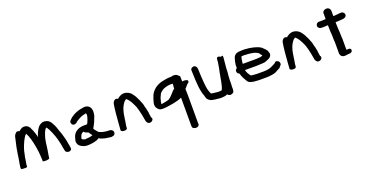

<svg xmlns="http://www.w3.org/2000/svg" viewBox="-33 -1399 4714 2450"><g transform="rotate(-20 2324.5 -173.5)"><path d="M42 -18C42 -13 52 -8 65 -7H67C68 -7 70 -6 79 -7C83 -6 92 -6 97 -6H99C109 -6 126 -8 126 -15V-24C126 -49 133 -73 137 -101L143 -143C145 -153 147 -162 150 -171C159 -232 180 -282 203 -333C218 -362 234 -395 258 -414C263 -402 270 -390 278 -372C290 -342 301 -301 308 -269C313 -239 321 -208 325 -178C326 -171 325 -160 329 -148C331 -108 337 -81 337 -41V-12C337 -10 343 -6 355 -6C378 -2 415 -6 428 -17V-18C428 -19 429 -21 429 -30C430 -40 432 -54 434 -65C448 -130 452 -211 467 -276C482 -323 495 -377 526 -400C530 -397 534 -393 537 -389C538 -386 539 -383 542 -379L555 -358C563 -342 575 -317 582 -299C586 -287 588 -276 596 -263C609 -227 621 -181 629 -142C635 -109 640 -75 648 -42C650 -21 688 -3 714 -17C743 -31 728 -61 728 -67V-72C724 -90 722 -101 719 -120L715 -144C713 -162 708 -175 704 -191C693 -231 684 -268 667 -306C659 -338 646 -370 634 -396H633C620 -420 612 -441 586 -463C561 -481 512 -492 477 -469C455 -458 443 -442 433 -428C412 -396 396 -361 386 -320C385 -326 383 -334 382 -341C374 -367 367 -392 357 -417C348 -437 341 -453 334 -467C325 -481 306 -507 269 -508C259 -509 247 -507 240 -505H239C217 -497 205 -484 189 -473C184 -477 174 -480 163 -480H155C136 -469 121 -451 114 -430C102 -383 94 -333 82 -288V-286C82 -283 81 -279 80 -275C72 -237 68 -198 62 -161V-160C56 -135 53 -97 47 -74V-71C46 -63 43 -48 42 -39Z M817 -100C820 -80 825 -60 841 -45C866 -22 905 -3 957 -6C985 -6 1020 -12 1042 -17C1065 -22 1088 -30 1109 -45C1112 -42 1116 -39 1120 -36C1131 -31 1144 -24 1165 -20C1186 -12 1210 -11 1228 -8C1243 -4 1266 0 1287 -6C1313 -8 1331 -41 1316 -68C1307 -77 1291 -95 1261 -91H1251L1231 -93L1214 -95C1204 -97 1187 -100 1174 -103C1164 -106 1151 -114 1134 -119C1130 -124 1125 -129 1122 -133C1108 -151 1090 -166 1085 -184C1088 -189 1092 -195 1096 -201C1105 -218 1113 -232 1121 -249C1129 -266 1136 -287 1143 -304L1153 -330C1158 -350 1161 -366 1161 -390C1161 -402 1158 -412 1157 -420C1148 -453 1119 -486 1064 -480C1028 -473 999 -471 964 -456C929 -444 906 -427 881 -411C872 -397 824 -374 843 -339C853 -302 902 -312 917 -333C924 -340 930 -345 946 -353C960 -360 974 -371 988 -376C1007 -386 1034 -391 1065 -398C1066 -392 1068 -386 1069 -380C1069 -357 1063 -336 1055 -317C1051 -299 1040 -280 1030 -261H990C898 -261 839 -214 826 -142C822 -130 817 -117 817 -101ZM901 -111V-116C901 -121 906 -136 909 -142C915 -165 929 -179 954 -189C966 -170 989 -164 1012 -157C1021 -142 1033 -122 1047 -107C1027 -101 1007 -94 990 -94H988L982 -93L965 -92L959 -91H945C943 -75 943 -75 941 -91H937C932 -91 930 -92 927 -94H926C919 -96 901 -103 901 -111Z M1406 -36C1417 -28 1427 -20 1447 -21C1454 -20 1490 -19 1490 -45C1490 -86 1503 -119 1506 -164L1509 -180C1516 -235 1528 -286 1550 -327C1557 -342 1568 -354 1579 -371L1601 -389C1602 -390 1605 -392 1607 -393C1608 -392 1612 -391 1613 -390C1645 -364 1669 -318 1689 -274L1700 -249C1704 -233 1710 -215 1715 -198C1727 -156 1734 -113 1742 -67L1745 -50C1749 -32 1760 -8 1788 -5H1789C1812 -5 1837 -19 1837 -45C1837 -50 1838 -55 1828 -65C1825 -80 1823 -100 1820 -118L1819 -135C1816 -155 1810 -171 1808 -188C1802 -205 1796 -230 1792 -251C1790 -262 1784 -272 1780 -283L1768 -315C1758 -336 1748 -355 1738 -376C1717 -407 1697 -450 1640 -467C1596 -481 1557 -465 1534 -448C1528 -445 1518 -436 1512 -431C1504 -438 1491 -441 1477 -439C1459 -430 1443 -413 1439 -388C1425 -308 1419 -221 1412 -133L1409 -92C1408 -81 1406 -68 1406 -54Z M1938 -149C1949 -134 1962 -118 1996 -117H2033C2120 -128 2207 -139 2273 -170V200C2273 210 2274 218 2274 226C2274 242 2300 261 2333 256C2356 253 2367 237 2367 223V220C2366 213 2366 208 2366 200V-161C2365 -191 2365 -218 2364 -250C2364 -251 2364 -253 2365 -258C2373 -267 2385 -275 2395 -291C2400 -295 2404 -301 2408 -306C2417 -309 2428 -317 2431 -328C2442 -360 2400 -360 2378 -362C2371 -361 2367 -361 2358 -359C2357 -385 2357 -411 2355 -438L2354 -434L2343 -441C2333 -455 2303 -483 2244 -464C2201 -466 2154 -456 2121 -449H2120C2027 -427 1964 -368 1942 -292C1934 -264 1898 -190 1938 -149ZM2010 -177V-185C2012 -203 2015 -219 2021 -236C2025 -259 2037 -280 2048 -303C2049 -307 2050 -309 2052 -312C2075 -336 2100 -355 2138 -365C2158 -369 2182 -376 2201 -376C2206 -376 2214 -376 2223 -374H2235C2232 -350 2230 -327 2228 -300H2216C2210 -294 2205 -286 2198 -279C2170 -251 2149 -220 2114 -200C2087 -190 2044 -184 2010 -177Z M2517 -448C2519 -409 2521 -365 2522 -323C2522 -308 2523 -294 2525 -278C2529 -213 2538 -145 2561 -90C2567 -65 2572 -41 2599 -23C2610 -15 2627 -5 2651 -4C2667 0 2685 3 2704 3C2744 11 2791 8 2826 -2C2830 -3 2840 -11 2842 -12V-5C2855 6 2876 21 2902 6C2929 1 2932 -30 2932 -53V-64C2931 -67 2931 -66 2931 -72C2931 -82 2932 -92 2933 -102V-103C2933 -112 2934 -124 2934 -137V-171C2936 -203 2937 -235 2941 -264V-265C2941 -275 2942 -284 2943 -294V-308C2945 -322 2945 -338 2946 -351C2948 -386 2954 -416 2956 -453C2956 -456 2957 -461 2957 -468V-492L2924 -488C2915 -497 2881 -512 2873 -479V-472C2872 -465 2872 -457 2871 -451V-450C2871 -447 2870 -442 2870 -435C2864 -392 2856 -347 2846 -303C2830 -230 2823 -140 2793 -81C2789 -80 2779 -78 2769 -78H2767C2761 -77 2758 -77 2750 -77C2743 -78 2735 -79 2725 -79L2702 -82C2686 -84 2658 -86 2650 -91C2645 -102 2640 -109 2637 -119C2619 -161 2614 -230 2610 -287C2609 -300 2607 -313 2607 -326C2606 -366 2604 -404 2602 -441C2601 -459 2592 -487 2561 -490H2560C2538 -490 2515 -475 2517 -448Z M3048 -245C3048 -220 3067 -209 3079 -203C3090 -159 3111 -122 3132 -88C3151 -52 3198 -46 3238 -43C3269 -41 3301 -38 3338 -40H3380C3411 -40 3437 -42 3464 -47C3495 -52 3515 -57 3540 -74C3554 -81 3569 -88 3583 -96C3587 -102 3591 -106 3595 -113C3602 -118 3615 -129 3615 -146C3615 -166 3604 -180 3590 -186C3566 -200 3550 -183 3543 -172C3524 -163 3505 -152 3485 -143C3456 -130 3419 -124 3371 -124H3327C3298 -122 3273 -125 3245 -127C3229 -128 3215 -129 3206 -133C3187 -156 3166 -188 3160 -222H3313C3344 -223 3372 -224 3403 -226C3435 -226 3457 -238 3475 -246C3490 -252 3516 -262 3526 -288C3536 -309 3528 -326 3521 -338V-348C3517 -356 3517 -359 3508 -366C3503 -373 3498 -380 3489 -388C3484 -394 3477 -400 3471 -405L3457 -419C3446 -425 3434 -431 3420 -438C3359 -461 3274 -478 3186 -471C3167 -470 3147 -469 3128 -459C3109 -449 3095 -430 3090 -410C3080 -384 3075 -355 3071 -324V-300C3070 -295 3070 -289 3071 -281C3057 -275 3048 -262 3048 -245ZM3161 -306C3161 -313 3161 -320 3162 -328C3166 -353 3168 -377 3176 -401C3186 -402 3197 -403 3209 -404C3226 -404 3242 -403 3261 -401H3270C3308 -398 3347 -391 3373 -379C3385 -373 3399 -366 3404 -360C3410 -347 3424 -335 3433 -322C3425 -319 3408 -311 3401 -310H3400C3372 -307 3342 -306 3312 -306Z M3700 -36C3711 -28 3721 -20 3741 -21C3748 -20 3784 -19 3784 -45C3784 -86 3797 -119 3800 -164L3803 -180C3810 -235 3822 -286 3844 -327C3851 -342 3862 -354 3873 -371L3895 -389C3896 -390 3899 -392 3901 -393C3902 -392 3906 -391 3907 -390C3939 -364 3963 -318 3983 -274L3994 -249C3998 -233 4004 -215 4009 -198C4021 -156 4028 -113 4036 -67L4039 -50C4043 -32 4054 -8 4082 -5H4083C4106 -5 4131 -19 4131 -45C4131 -50 4132 -55 4122 -65C4119 -80 4117 -100 4114 -118L4113 -135C4110 -155 4104 -171 4102 -188C4096 -205 4090 -230 4086 -251C4084 -262 4078 -272 4074 -283L4062 -315C4052 -336 4042 -355 4032 -376C4011 -407 3991 -450 3934 -467C3890 -481 3851 -465 3828 -448C3822 -445 3812 -436 3806 -431C3798 -438 3785 -441 3771 -439C3753 -430 3737 -413 3733 -388C3719 -308 3713 -221 3706 -133L3703 -92C3702 -81 3700 -68 3700 -54Z M4215 -431C4221 -407 4241 -395 4265 -395H4299C4316 -395 4330 -397 4350 -398C4350 -390 4350 -379 4351 -366C4351 -334 4352 -293 4356 -262C4356 -251 4356 -238 4357 -225V-202C4359 -190 4358 -176 4360 -161V-11C4360 14 4380 43 4418 43C4433 43 4447 41 4462 38C4477 37 4520 42 4526 6V5C4526 -6 4520 -23 4502 -23H4465V-166C4464 -176 4463 -187 4463 -199V-200C4462 -206 4462 -215 4462 -226V-227C4461 -239 4461 -251 4461 -264V-265C4459 -286 4456 -328 4456 -356C4455 -373 4455 -388 4455 -400C4455 -400 4456 -401 4457 -401H4480C4506 -404 4528 -404 4556 -407H4562C4581 -410 4607 -422 4607 -451V-452C4604 -476 4582 -495 4556 -491C4551 -491 4548 -491 4540 -490C4518 -490 4496 -484 4476 -484H4455V-553C4455 -575 4440 -604 4402 -604C4375 -604 4350 -585 4350 -562V-482C4331 -481 4317 -479 4303 -479H4251C4226 -475 4215 -453 4215 -433Z"/></g></svg>

Font: Scribbler
Style: Blk
Weight: 900
Designer: Mew Too
Foundry: Cannot Into Space Fonts
Version: Version 1.001